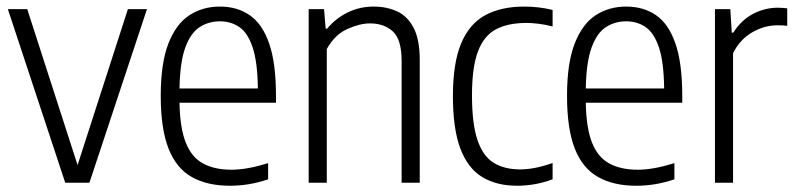

<svg xmlns="http://www.w3.org/2000/svg" viewBox="-20 -570 2481 599"><path d="M183.5 0 4.5 -541.5H65L222 -55L379 -541.5H438.5L259 0Z M697.5 9.5Q626.5 9.5 578.2 -17.8Q530 -45 505.8 -106.5Q481.5 -168 481.5 -271Q481.5 -372.5 505.2 -433.8Q529 -495 570.5 -522.2Q612 -549.5 666 -549.5Q720 -549.5 759.2 -522.5Q798.5 -495.5 819.8 -434.2Q841 -373 841 -270.5V-249.5H540Q541.5 -170 559.8 -124.5Q578 -79 613.8 -59.8Q649.5 -40.5 702.5 -40.5Q750.5 -40.5 816.5 -61V-10.5Q783 0.5 754.2 5Q725.5 9.5 697.5 9.5ZM666 -503.5Q631 -503.5 603 -485.5Q575 -467.5 558.2 -422Q541.5 -376.5 540 -294H784.5Q783.5 -376.5 768.2 -422Q753 -467.5 726.8 -485.5Q700.5 -503.5 666 -503.5Z M943 0V-541.5H991L996 -480.5H1000.5Q1027.5 -513 1064.8 -531.2Q1102 -549.5 1146 -549.5Q1187 -549.5 1219.5 -534.2Q1252 -519 1270.8 -482.5Q1289.5 -446 1289.5 -383V0H1233V-380Q1233 -446.5 1205.8 -471.8Q1178.5 -497 1134 -497Q1102.5 -497 1063.5 -479.5Q1024.5 -462 999.5 -417V0Z M1593.5 9.5Q1529 9.5 1484.2 -17.8Q1439.5 -45 1416.2 -106.5Q1393 -168 1393 -270.5Q1393 -373.5 1418.8 -434.8Q1444.5 -496 1494.2 -522.8Q1544 -549.5 1615.5 -549.5Q1636.5 -549.5 1659.2 -547Q1682 -544.5 1704 -539V-487.5Q1680.5 -493.5 1659 -496Q1637.5 -498.5 1623 -498.5Q1565 -498.5 1527.2 -478.5Q1489.5 -458.5 1471 -409.2Q1452.5 -360 1452.5 -272.5Q1452.5 -184 1469.5 -133.5Q1486.5 -83 1520 -62.2Q1553.5 -41.5 1603 -41.5Q1624 -41.5 1649 -46.2Q1674 -51 1704 -61.5V-10.5Q1675 0 1647.5 4.8Q1620 9.5 1593.5 9.5Z M1965 9.5Q1894 9.5 1845.8 -17.8Q1797.5 -45 1773.2 -106.5Q1749 -168 1749 -271Q1749 -372.5 1772.8 -433.8Q1796.5 -495 1838 -522.2Q1879.5 -549.5 1933.5 -549.5Q1987.5 -549.5 2026.8 -522.5Q2066 -495.5 2087.2 -434.2Q2108.5 -373 2108.5 -270.5V-249.5H1807.5Q1809 -170 1827.2 -124.5Q1845.5 -79 1881.2 -59.8Q1917 -40.5 1970 -40.5Q2018 -40.5 2084 -61V-10.5Q2050.5 0.5 2021.8 5Q1993 9.5 1965 9.5ZM1933.5 -503.5Q1898.5 -503.5 1870.5 -485.5Q1842.5 -467.5 1825.8 -422Q1809 -376.5 1807.5 -294H2052Q2051 -376.5 2035.8 -422Q2020.5 -467.5 1994.2 -485.5Q1968 -503.5 1933.5 -503.5Z M2210.5 0V-541.5H2258.5L2263 -468H2267.5Q2292.5 -507.5 2329.5 -526.8Q2366.5 -546 2407 -546Q2416 -546 2423.5 -545.2Q2431 -544.5 2436 -544V-489.5Q2427.5 -490.5 2420.5 -490.8Q2413.5 -491 2404.5 -491Q2364.5 -491 2326.2 -468.8Q2288 -446.5 2267 -404V0Z"/></svg>

Font: Encode Sans Condensed Condensed Light
Style: Regular
Weight: 300
Width: 3
Designer: Multiple Designers
Foundry: Impallari Type
Version: Version 3.000; ttfautohint (v1.8.3) -l 8 -r 50 -G 200 -x 14 